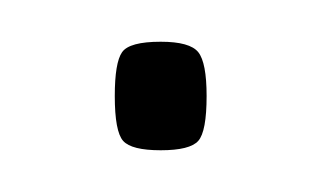

<svg xmlns="http://www.w3.org/2000/svg" viewBox="-20 -337 154 92"><path d="M35 -291Q35 -307 38.5 -312Q42 -317 57 -317Q71 -317 75 -312Q79 -307 79 -291Q79 -274 75 -269.5Q71 -265 57 -265Q43 -265 39 -269.5Q35 -274 35 -291Z"/></svg>

Font: Georama Condensed ExtraLight
Style: Regular
Weight: 200
Width: 3
Designer: Jean-Baptiste Levee
Foundry: Production Type
Version: Version 1.000